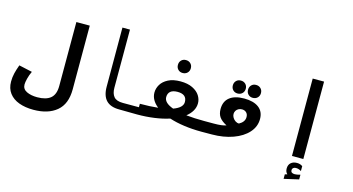

<svg xmlns="http://www.w3.org/2000/svg" viewBox="-96 -1122 3191 1737"><g transform="rotate(15 1500.0 -253.0)"><path d="M21 7Q21 -34.5 30.2 -72Q39.5 -109.5 52 -143L55.5 -153.5L180 -126Q163 -90 154.2 -54.5Q145.5 -19 145.5 1Q145.5 44 186 63.8Q226.5 83.5 285 83.5Q368.5 83.5 410.5 48Q452.5 12.5 452.5 -66.5V-665.5H578V-69Q578 69 498 135.5Q418 202 281 202Q204.5 202 146 180.5Q87.5 159 54.2 115.2Q21 71.5 21 7Z M868.5 -172 868 -725H938.5V-180Q938.5 -126.5 963.2 -97Q988 -67.5 1048 -67.5H1201.5V0L1030.5 -2Q949.5 -2 909 -44.2Q868.5 -86.5 868.5 -172Z M1368 -108Q1299.5 -163 1299.5 -232.5Q1299.5 -271.5 1321 -307.8Q1342.5 -344 1388.2 -367.5Q1434 -391 1503 -391Q1570.5 -391 1616.2 -368.5Q1662 -346 1683.8 -311.5Q1705.5 -277 1705.5 -240Q1705.5 -202.5 1686.5 -169.2Q1667.5 -136 1632 -108Q1708 -100 1801.5 -100V0Q1716.5 0 1639.5 -10.8Q1562.5 -21.5 1499.5 -42Q1437 -21.5 1360.2 -10.8Q1283.5 0 1198.5 0V-100Q1291 -100 1368 -108ZM1500.5 -135.5Q1545 -151.5 1566.5 -172.8Q1588 -194 1588 -220Q1588 -292.5 1501.5 -292.5Q1457.5 -292.5 1435.2 -274Q1413 -255.5 1413 -220Q1413 -194 1434.5 -172.8Q1456 -151.5 1500.5 -135.5ZM1440 -529.5Q1440 -556 1456.8 -573Q1473.5 -590 1500 -590Q1526.5 -590 1543.8 -573Q1561 -556 1561 -529.5Q1561 -503 1543.8 -486Q1526.5 -469 1500 -469Q1473.5 -469 1456.8 -486Q1440 -503 1440 -529.5Z M1798.5 -100H1888.5Q1932.5 -100 1959.8 -103.5Q1987 -107 2006 -114Q1958.5 -138.5 1937.2 -168.2Q1916 -198 1916 -244Q1916 -315.5 1963.8 -353Q2011.5 -390.5 2100 -390.5Q2187 -390.5 2235.8 -354Q2284.5 -317.5 2284.5 -247.5Q2284.5 -176 2234.2 -120Q2184 -64 2096.5 -32.5Q2009 -1 1901 -0.5L1798.5 0ZM2111 -159.5Q2162 -187.5 2162 -233Q2162 -260 2146 -275.2Q2130 -290.5 2105 -290.5Q2086.5 -290.5 2071.8 -282.2Q2057 -274 2049 -260.2Q2041 -246.5 2041 -231Q2041 -213 2051.5 -196Q2062 -179 2078.2 -168.8Q2094.5 -158.5 2111 -159.5ZM1968 -479Q1968 -505.5 1984.8 -522.5Q2001.5 -539.5 2028 -539.5Q2054.5 -539.5 2071.8 -522.5Q2089 -505.5 2089 -479Q2089 -452.5 2071.8 -435.5Q2054.5 -418.5 2028 -418.5Q2001.5 -418.5 1984.8 -435.5Q1968 -452.5 1968 -479ZM2111 -476.5Q2111 -503 2127.8 -520Q2144.5 -537 2171 -537Q2197.5 -537 2214.8 -520Q2232 -503 2232 -476.5Q2232 -450 2214.8 -433Q2197.5 -416 2171 -416Q2144.5 -416 2127.8 -433Q2111 -450 2111 -476.5Z M2756.5 -725V0H2650V-725ZM2630.5 177.5 2652.5 171Q2633 153.5 2633 121.5Q2633 86.5 2654.5 67.8Q2676 49 2711 49Q2727.5 49 2739.8 53Q2752 57 2763.5 65V111.5Q2754.5 104.5 2741.5 100Q2728.5 95.5 2713.5 95.5Q2698 95.5 2688.5 103.5Q2679 111.5 2679 124Q2679 153 2716.5 153Q2736 153 2768 144V188L2630.5 219.5Z"/></g></svg>

Font: JuliaMono
Style: Bold Italic
Weight: 700
Italic angle: -9°
Monospace: yes
Designer: cormullion
Foundry: corm
Version: Version 0.057; ttfautohint (v1.8.4)